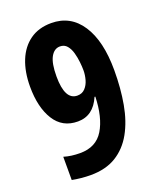

<svg xmlns="http://www.w3.org/2000/svg" viewBox="-137 -808 743 901"><g transform="rotate(-20 234.5 -357.0)"><path d="M431 -415Q431 -324 417 -246.5Q403 -169 371 -111.5Q339 -54 287 -22Q235 10 159 10Q136 10 111.5 7.5Q87 5 67 1V-115Q103 -104 148 -104Q228 -104 265 -165Q302 -226 305 -329H301Q266 -247 189 -247Q112 -247 72.5 -310.5Q33 -374 33 -477Q33 -551 55.5 -606.5Q78 -662 121.5 -693Q165 -724 228 -724Q324 -724 377.5 -642.5Q431 -561 431 -415ZM229 -607Q200 -607 183 -576Q166 -545 166 -480Q166 -362 228 -362Q252 -362 267 -378Q282 -394 288.5 -417.5Q295 -441 295 -464Q295 -481 292.5 -505Q290 -529 283.5 -552.5Q277 -576 264 -591.5Q251 -607 229 -607Z"/></g></svg>

Font: Noto Sans Lao ExtraCondensed
Style: Bold
Weight: 700
Width: 2
Designer: Monotype Design Team
Foundry: Monotype Imaging Inc.
Version: Version 2.003; ttfautohint (v1.8.4.7-5d5b)